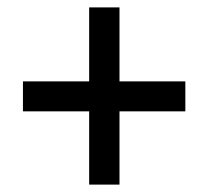

<svg xmlns="http://www.w3.org/2000/svg" viewBox="-20 -664 564 519"><path d="M221 -165V-363H42V-444H221V-644H303V-444H481V-363H303V-165Z"/></svg>

Font: Noto Sans Tamil UI SemiCondensed Medium
Style: Regular
Weight: 500
Width: 4
Designer: Jelle Bosma - Monotype Design Team
Foundry: Monotype Imaging Inc.
Version: Version 2.004; ttfautohint (v1.8.4.7-5d5b)